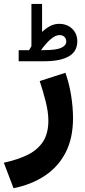

<svg xmlns="http://www.w3.org/2000/svg" viewBox="-46 -699 434 985"><path d="M103 -441.4Q106 -446.8 109.4 -451.9Q112.8 -457 115.2 -461.9V-678.7H169.9V-535.2Q189.9 -554.2 211.4 -565.4Q232.9 -576.7 256.8 -576.7Q298.3 -576.7 324.5 -551.3Q350.6 -525.9 350.6 -486.8Q350.1 -434.1 306.2 -409.4Q262.2 -384.8 181.6 -384.8H49.8V-441.4ZM181.2 -441.9Q242.7 -441.9 268.3 -453.9Q293.9 -465.8 293.9 -485.4Q293.9 -500.5 284.7 -509.8Q275.4 -519 259.3 -519Q238.8 -519 214.4 -498.3Q189.9 -477.5 164.1 -441.4ZM23.4 266.6 -26.4 135.7Q44.4 120.6 95.5 95.5Q146.5 70.3 174.3 28.3Q202.1 -13.7 202.1 -80.1Q202.1 -124.5 188 -179.9Q173.8 -235.4 157.7 -283.2L289.6 -325.7Q308.6 -272.5 318.6 -210.9Q328.6 -149.4 328.6 -92.8Q328.6 9.8 290.8 83.3Q252.9 156.7 184.3 202.4Q115.7 248 23.4 266.6Z"/></svg>

Font: Vazirmatn UI FD ExtraBold
Style: Regular
Weight: 800
Designer: Saber Rastikerdar
Foundry: Saber Rastikerdar
Version: Version 33.003